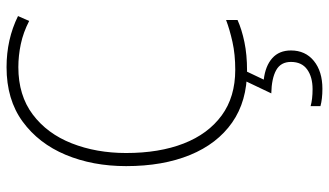

<svg xmlns="http://www.w3.org/2000/svg" viewBox="-229 -535 1004 586"><g transform="rotate(-90 273.0 -242.0)"><path d="M361 -688Q275 -688 216.5 -644Q158 -600 128.5 -525Q99 -450 99 -359Q99 -258 128 -183.5Q157 -109 213.5 -67.5Q270 -26 353 -26Q400 -26 438 -34.5Q476 -43 505 -54V-19Q476 -6 437.5 2Q399 10 351 10Q257 10 192 -35.5Q127 -81 93 -164Q59 -247 59 -359Q59 -461 93.5 -543.5Q128 -626 195 -675Q262 -724 361 -724Q446 -724 517 -689L502 -655Q467 -673 431.5 -680.5Q396 -688 361 -688ZM412 144Q412 188 380 214Q348 240 295 240Q264 240 242 234V204Q263 210 294 210Q331 210 354 193.5Q377 177 377 144Q377 113 352 99Q327 85 281 84L321 0H352L323 61Q365 66 388.5 87Q412 108 412 144Z"/></g></svg>

Font: Noto Sans Gujarati UI SemiCondensed ExtraLight
Style: Regular
Weight: 200
Width: 4
Designer: Jelle Bosma - Monotype Design Team, Universal Thirst
Foundry: Monotype Imaging Inc.
Version: Version 2.106; ttfautohint (v1.8.4.7-5d5b)